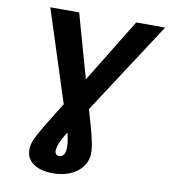

<svg xmlns="http://www.w3.org/2000/svg" viewBox="-99 -812 979 1111"><g transform="rotate(10 390.5 -256.5)"><path d="M106.1 -727.5H275.6L410.3 -248.3Q435.9 -162 454.1 -97.4Q472.4 -32.8 480.4 11.9Q488.5 56.6 483.8 84.3Q477.2 123.9 450.3 153.5Q423.5 183.2 381.5 199.5Q339.6 215.8 287.2 215.8Q207.7 215.8 164.5 180.5Q121.3 145.3 131.6 81.2Q133.8 67.3 140 51.3Q146.2 35.3 158.5 12.2Q170.8 -10.8 191.5 -45.2Q212.1 -79.6 243.1 -129.3Q274 -179.1 317.6 -248.8L610.7 -727.5H780.8L353.1 -70.4Q332.5 -38 317.4 -11.9Q302.2 14.2 292.9 35.4Q283.7 56.6 281.2 74.5Q278.5 91.7 285.1 101.4Q291.6 111 305.7 111Q320.3 111 329.3 100.7Q338.3 90.4 340.5 73.7Q343.2 55.6 341.4 34.1Q339.5 12.5 333.6 -13.5Q327.8 -39.4 317.9 -70.4Z"/></g></svg>

Font: Inter
Style: Italic
Weight: 400
Italic angle: -9.3988°
Designer: Rasmus Andersson
Foundry: rsms
Version: Version 4.001;git-66647c0bb